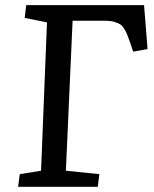

<svg xmlns="http://www.w3.org/2000/svg" viewBox="-20 -720 594 740"><path d="M233.9 -62 362.8 -48.8 356.9 0H49.8L56.2 -48.8L138.2 -62L161.1 -633.8L75.2 -650.9L81.1 -700.2H535.2L548.8 -530.8L493.2 -521L480 -560.1Q473.1 -579.1 469.7 -587.9Q466.3 -596.7 458.7 -609.1Q451.2 -621.6 442.4 -626.7Q433.6 -631.8 419.2 -636Q404.8 -640.1 384.8 -640.1H259.8Z"/></svg>

Font: Literata Book Medium
Style: Italic
Weight: 500
Italic angle: -3°
Designer: Latin by Veronika Burian and Jose Scaglione. Greek by Irene Vlachou. Cyrillic by Vera Evstafieva
Foundry: TypeTogether
Version: Version 1.003;PS 001.003;hotconv 1.0.88;makeotf.lib2.5.64775